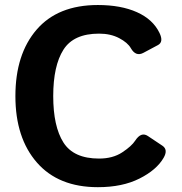

<svg xmlns="http://www.w3.org/2000/svg" viewBox="-20 -737 732 773"><path d="M42 -350.1Q42 -518.6 127.4 -617.7Q212.9 -716.8 374 -716.8Q466.8 -716.8 531.2 -688Q595.7 -659.2 622.1 -604.5Q639.6 -568.4 616.2 -555.7L557.6 -524.4Q526.9 -507.8 506.8 -543Q494.1 -565.4 459.7 -583.5Q425.3 -601.6 378.9 -601.6Q276.4 -601.6 235.4 -536.9Q194.3 -472.2 194.3 -350.1Q194.3 -228 235.4 -163.3Q276.4 -98.6 378.9 -98.6Q434.1 -98.6 471.9 -123.5Q509.8 -148.4 524.4 -170.9Q548.3 -207.5 575.2 -189.5L633.8 -150.4Q657.7 -134.3 638.7 -101.6Q610.4 -52.7 541.5 -18.1Q472.7 16.6 374 16.6Q215.3 16.6 128.7 -82.5Q42 -181.6 42 -350.1Z"/></svg>

Font: Istok
Style: Bold
Weight: 700
Designer: Andrey V. Panov
Foundry: Andrey V. Panov
Version: Version 1.0.1